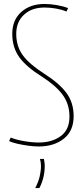

<svg xmlns="http://www.w3.org/2000/svg" viewBox="-20 -730 423 970"><path d="M324 -689 316 -672Q294 -681 264.5 -686.5Q235 -692 205 -692Q140 -692 101 -655.5Q62 -619 62 -559Q62 -496 95.5 -450.5Q129 -405 203 -358Q280 -309 316 -260Q352 -211 352 -143Q352 -68 302 -29Q252 10 176 10Q152 10 122.5 6Q93 2 67 -4Q41 -10 26 -17L34 -35Q61 -24 101.5 -17Q142 -10 176 -10Q243 -10 287 -42.5Q331 -75 331 -141Q331 -204 296.5 -251Q262 -298 190 -344Q113 -392 77.5 -441Q42 -490 42 -559Q42 -629 87.5 -669.5Q133 -710 205 -710Q235 -710 268.5 -704Q302 -698 324 -689ZM158 220Q174 189 180.5 161.5Q187 134 187 108Q187 91 182 73H202Q203 80 204.5 89Q206 98 206 108Q206 168 179 220Z"/></svg>

Font: Georama SemiCondensed Thin
Style: Regular
Weight: 100
Width: 4
Designer: Jean-Baptiste Levee
Foundry: Production Type
Version: Version 1.000